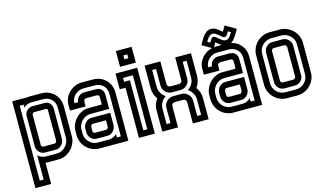

<svg xmlns="http://www.w3.org/2000/svg" viewBox="-103 -1100 2770 1624"><g transform="rotate(-15 1282.0 -288.0)"><path d="M32 -576H164Q170 -578 176 -578Q182 -578 188 -578H286Q319 -578 347.5 -567Q376 -556 397 -535.5Q418 -515 430.5 -486.5Q443 -458 443 -423V-160Q443 -130 430.5 -101Q418 -72 396.5 -49.5Q375 -27 346.5 -13.5Q318 0 286 0H188Q183 0 179 -0.5Q175 -1 170 -1V184H32ZM188 -440Q183 -440 177.5 -435Q172 -430 170 -425V-158Q170 -151 175 -144.5Q180 -138 188 -138H286Q294 -138 299.5 -146Q305 -154 305 -160V-423Q305 -433 301.5 -436.5Q298 -440 286 -440ZM118 -524H84V132H118V-81Q132 -67 150 -59.5Q168 -52 188 -52H286Q307 -52 326.5 -61.5Q346 -71 360 -86Q374 -101 382.5 -120.5Q391 -140 391 -160V-423Q391 -472 361.5 -499Q332 -526 286 -526H188Q168 -526 150 -518.5Q132 -511 118 -498ZM118 -430Q120 -442 125 -453.5Q130 -465 138 -472Q148 -481 161 -486.5Q174 -492 188 -492H286Q321 -492 338.5 -473Q356 -454 356 -423V-160Q356 -146 350.5 -133Q345 -120 335 -109.5Q325 -99 312.5 -92.5Q300 -86 286 -86H188Q160 -86 140 -106.5Q120 -127 118 -153Z M808 -160Q808 -146 802.5 -133Q797 -120 787 -109.5Q777 -99 764.5 -92.5Q752 -86 738 -86H640Q625 -86 612.5 -92Q600 -98 590.5 -108.5Q581 -119 575.5 -131.5Q570 -144 570 -158V-194Q570 -208 576 -221Q582 -234 591.5 -244.5Q601 -255 614 -261.5Q627 -268 641 -268H808ZM622 -158Q622 -151 627 -144.5Q632 -138 640 -138H738Q746 -138 751.5 -146Q757 -154 757 -160V-216H641Q633 -216 627.5 -208Q622 -200 622 -194ZM484 -194Q484 -224 496.5 -253Q509 -282 530.5 -304.5Q552 -327 580.5 -340.5Q609 -354 641 -354H757V-419Q757 -440 733 -440H645Q637 -440 629 -434Q621 -428 621 -412V-374H484V-425Q484 -455 496.5 -483Q509 -511 530.5 -532Q552 -553 580.5 -565.5Q609 -578 640 -578H738Q771 -578 799.5 -567Q828 -556 849 -535.5Q870 -515 882.5 -486.5Q895 -458 895 -423V0H757V-1Q752 0 747.5 0Q743 0 738 0H640Q610 0 582 -12Q554 -24 533 -44Q510 -65 497 -96.5Q484 -128 484 -158ZM808 -52H843V-423Q843 -472 813.5 -499Q784 -526 738 -526H640Q620 -526 601 -518Q582 -510 567.5 -496Q553 -482 544.5 -463.5Q536 -445 536 -425H570Q570 -438 575.5 -451Q581 -464 590 -472Q600 -481 613 -486.5Q626 -492 640 -492H738Q773 -492 790.5 -473Q808 -454 808 -423V-302H641Q620 -302 600.5 -292.5Q581 -283 567 -268Q553 -253 544.5 -233.5Q536 -214 536 -194V-158Q536 -137 544.5 -117.5Q553 -98 567.5 -83.5Q582 -69 600.5 -60.5Q619 -52 640 -52H738Q758 -52 776 -60Q794 -68 808 -82Z M937 -439V-577H1127V0H988V-439ZM1040 -491V-52H1075V-525H989V-491ZM1127 -622H989V-760H1127ZM1041 -674H1075V-708H1041Z M1460 -187Q1460 -197 1453.5 -204.5Q1447 -212 1436 -214H1357Q1346 -214 1338 -206Q1330 -198 1330 -187V0H1192V-187Q1192 -242 1224 -283Q1209 -303 1200.5 -327.5Q1192 -352 1192 -379V-578H1330V-379Q1330 -368 1338 -360Q1346 -352 1357 -352H1433Q1444 -352 1452 -360Q1460 -368 1460 -379V-578H1598V-379Q1598 -353 1589.5 -328Q1581 -303 1566 -282Q1581 -262 1589.5 -237.5Q1598 -213 1598 -187V0H1460ZM1278 -52V-187Q1278 -203 1284.5 -217.5Q1291 -232 1302 -242.5Q1313 -253 1327.5 -259.5Q1342 -266 1357 -266H1433Q1449 -266 1463.5 -259.5Q1478 -253 1488.5 -242Q1499 -231 1505.5 -216.5Q1512 -202 1512 -187V-52H1546V-187Q1546 -217 1531 -242.5Q1516 -268 1492 -283Q1516 -298 1531 -323.5Q1546 -349 1546 -379V-526H1512V-379Q1512 -347 1489 -324Q1466 -301 1436 -300H1354Q1338 -301 1324.5 -307.5Q1311 -314 1300.5 -325Q1290 -336 1284 -350Q1278 -364 1278 -379V-526H1244V-379Q1244 -348 1259 -323Q1274 -298 1298 -283Q1273 -267 1258.5 -241.5Q1244 -216 1244 -187V-52Z M1980 -160Q1980 -146 1974.5 -133Q1969 -120 1959 -109.5Q1949 -99 1936.5 -92.5Q1924 -86 1910 -86H1812Q1797 -86 1784.5 -92Q1772 -98 1762.5 -108.5Q1753 -119 1747.5 -131.5Q1742 -144 1742 -158V-194Q1742 -208 1748 -221Q1754 -234 1763.5 -244.5Q1773 -255 1786 -261.5Q1799 -268 1813 -268H1980ZM1794 -158Q1794 -151 1799 -144.5Q1804 -138 1812 -138H1910Q1918 -138 1923.5 -146Q1929 -154 1929 -160V-216H1813Q1805 -216 1799.5 -208Q1794 -200 1794 -194ZM1980 -52H2015V-423Q2015 -472 1985.5 -499Q1956 -526 1910 -526H1812Q1792 -526 1773 -518Q1754 -510 1739.5 -496Q1725 -482 1716.5 -463.5Q1708 -445 1708 -425H1742Q1742 -438 1747.5 -451Q1753 -464 1762 -472Q1772 -481 1785 -486.5Q1798 -492 1812 -492H1910Q1945 -492 1962.5 -473Q1980 -454 1980 -423V-302H1813Q1792 -302 1772.5 -292.5Q1753 -283 1739 -268Q1725 -253 1716.5 -233.5Q1708 -214 1708 -194V-158Q1708 -137 1716.5 -117.5Q1725 -98 1739.5 -83.5Q1754 -69 1772.5 -60.5Q1791 -52 1812 -52H1910Q1930 -52 1948 -60Q1966 -68 1980 -82ZM1818 -662Q1827 -662 1837.5 -653.5Q1848 -645 1859.5 -635Q1871 -625 1884 -616.5Q1897 -608 1912 -608Q1923 -608 1931.5 -613.5Q1940 -619 1947 -627Q1954 -635 1960 -644.5Q1966 -654 1971 -662L1948 -676Q1942 -666 1932.5 -651Q1923 -636 1909 -636Q1900 -636 1889.5 -644.5Q1879 -653 1867.5 -663Q1856 -673 1843 -681.5Q1830 -690 1815 -690Q1804 -690 1795.5 -684.5Q1787 -679 1780 -671Q1773 -663 1767 -653.5Q1761 -644 1756 -636L1779 -622Q1785 -632 1794.5 -647Q1804 -662 1818 -662ZM1656 -194Q1656 -224 1668.5 -253Q1681 -282 1702.5 -304.5Q1724 -327 1752.5 -340.5Q1781 -354 1813 -354H1929V-419Q1929 -440 1905 -440H1817Q1809 -440 1801 -434Q1793 -428 1793 -412V-374H1656V-425Q1656 -451 1665.5 -475.5Q1675 -500 1692 -520Q1709 -540 1732 -554Q1755 -568 1781 -574L1701 -621Q1710 -636 1720.5 -655.5Q1731 -675 1744.5 -692Q1758 -709 1774.5 -721Q1791 -733 1812 -733Q1840 -733 1863 -717Q1886 -701 1906 -684L1933 -731L2026 -677Q2019 -665 2011 -650Q2003 -635 1993.5 -621Q1984 -607 1972.5 -594Q1961 -581 1948 -574Q1999 -563 2033 -522.5Q2067 -482 2067 -423V0H1929V-1Q1924 0 1919.5 0Q1915 0 1910 0H1812Q1782 0 1754 -12Q1726 -24 1705 -44Q1682 -65 1669 -96.5Q1656 -128 1656 -158ZM1800 -577Q1804 -578 1812 -578H1868Q1855 -585 1843.5 -594.5Q1832 -604 1821 -614Z M2376 -577Q2407 -577 2436 -564.5Q2465 -552 2487.5 -530.5Q2510 -509 2523 -479.5Q2536 -450 2536 -417V-160Q2536 -127 2523.5 -98Q2511 -69 2489 -47Q2467 -25 2438 -12.5Q2409 0 2376 0H2286Q2253 0 2224 -12.5Q2195 -25 2173 -47Q2151 -69 2138.5 -98Q2126 -127 2126 -160V-417Q2126 -450 2138.5 -479Q2151 -508 2173 -530Q2195 -552 2224 -564.5Q2253 -577 2286 -577ZM2286 -439Q2278 -439 2271.5 -432.5Q2265 -426 2265 -417V-160Q2265 -152 2270.5 -145Q2276 -138 2286 -138H2376Q2384 -138 2391 -144.5Q2398 -151 2398 -160V-417Q2398 -425 2391.5 -431.5Q2385 -438 2376 -439ZM2286 -525Q2263 -524 2243.5 -515Q2224 -506 2209.5 -492Q2195 -478 2186.5 -458.5Q2178 -439 2178 -417V-160Q2178 -137 2186.5 -117.5Q2195 -98 2209.5 -83.5Q2224 -69 2243.5 -60.5Q2263 -52 2286 -52H2376Q2422 -52 2453 -83Q2484 -114 2484 -160V-417Q2484 -440 2475.5 -459.5Q2467 -479 2452 -493.5Q2437 -508 2417.5 -516.5Q2398 -525 2376 -525ZM2376 -491Q2407 -490 2428.5 -468Q2450 -446 2450 -417V-160Q2450 -129 2428.5 -107.5Q2407 -86 2376 -86H2286Q2256 -86 2234.5 -107.5Q2213 -129 2213 -160V-417Q2213 -448 2235 -469.5Q2257 -491 2286 -491Z"/></g></svg>

Font: Aurach Bi
Style: Regular
Weight: 400
Designer: Peter Wiegel
Foundry: Peter Wiegel
Version: Version 1.002